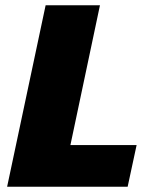

<svg xmlns="http://www.w3.org/2000/svg" viewBox="-20 -708 570 728"><path d="M7 0 153 -688H359L247 -158H498L464 0Z"/></svg>

Font: Saira Thin ExtraBold
Style: Italic
Weight: 800
Italic angle: -12°
Version: Version 1.101